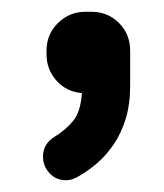

<svg xmlns="http://www.w3.org/2000/svg" viewBox="-20 -773 278 326"><path d="M53 -507Q53 -529 73 -541Q91 -552 104 -567.5Q117 -583 119 -615Q93 -617 76 -636Q59 -655 59 -681V-687Q59 -715 78.5 -734Q98 -753 125 -753H135Q163 -753 182 -734Q201 -715 201 -687V-628Q201 -596 193.5 -571.5Q186 -547 173.5 -528.5Q161 -510 145.5 -496.5Q130 -483 114 -474Q111 -472 105 -469.5Q99 -467 92 -467Q75 -467 64 -479Q53 -491 53 -507Z"/></svg>

Font: Varela Round Precious
Style: Medium
Weight: 500
Designer: Joe Prince
Foundry: Joe Prince
Version: Version 1.000